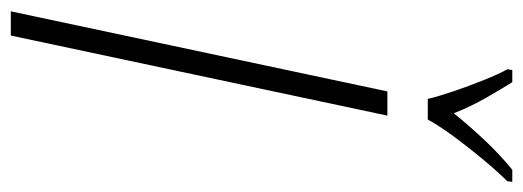

<svg xmlns="http://www.w3.org/2000/svg" viewBox="-334 -658 991 364"><g transform="rotate(90 162.0 -475.5)"><path d="M1 0 152.8 -713.9H198.7L46.9 0ZM167 -790.5Q162.6 -809.6 152.6 -839.1Q142.6 -868.7 131.1 -897.2Q119.6 -925.8 110.8 -941.4L112.3 -950.7H135.3Q147.9 -930.7 164.6 -901.6Q181.2 -872.6 194.3 -839.8Q217.8 -869.1 244.9 -897.9Q272 -926.8 301.3 -950.7H324.2L323.2 -941.4Q305.7 -923.8 283.2 -897Q260.7 -870.1 239.7 -841.8Q218.8 -813.5 206.1 -790.5Z"/></g></svg>

Font: Open Sans Condensed Light
Style: Italic
Weight: 300
Width: 3
Italic angle: -12°
Designer: Monotype Design Team
Foundry: Monotype Imaging Inc.
Version: Version 3.000; ttfautohint (v1.8.4)